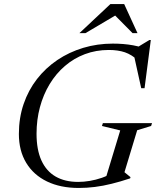

<svg xmlns="http://www.w3.org/2000/svg" viewBox="-20 -921 773 951"><path d="M367 -20Q395 -20 424.8 -25Q454.5 -30 484.2 -40.2Q514 -50.5 539.5 -67L498 -19.5L575.5 -275L485 -297L489.5 -311H733L728.5 -297L659.5 -276L596.5 -68L626.5 -43.5L624.5 -37.5Q576.5 -21.5 533.2 -10.8Q490 0 449.8 5Q409.5 10 370 10Q279.5 10 212.8 -22.2Q146 -54.5 109.8 -114.5Q73.5 -174.5 73.5 -257.5Q73.5 -337 97 -405.8Q120.5 -474.5 163.2 -529.5Q206 -584.5 264.2 -623.8Q322.5 -663 392.2 -684Q462 -705 539 -705Q565 -705 590 -703Q615 -701 639.8 -696.5Q664.5 -692 689 -684L650 -680.5L720 -723H727L696 -484H679.5L642.5 -651.5L665.5 -620Q632.5 -650.5 598.5 -662Q564.5 -673.5 519 -673.5Q455.5 -673.5 400.5 -652.8Q345.5 -632 301.5 -594.2Q257.5 -556.5 226 -504.5Q194.5 -452.5 177.8 -390.2Q161 -328 161 -258.5Q161 -179.5 185.2 -126.2Q209.5 -73 255.5 -46.5Q301.5 -20 367 -20ZM373.5 -757 527 -901H595L661 -757H636.5L540.5 -854H567.5L403.5 -757Z"/></svg>

Font: Newsreader 48pt
Style: Italic
Weight: 400
Italic angle: -17°
Version: Version 1.003